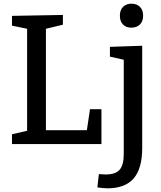

<svg xmlns="http://www.w3.org/2000/svg" viewBox="-20 -781 872 1041"><path d="M451 -75 468 -189H530V0H45V-53L127 -72V-625L45 -642V-695L321 -700V-647L229 -625V-75ZM576 -527 751 -533V22Q751 133 704.5 186.5Q658 240 563 240Q541 240 508 235L516 163Q544 165 553 165Q606 165 628.5 139.5Q651 114 651 53V-457L576 -474ZM630 -696Q630 -727 647.5 -744Q665 -761 693 -761Q721 -761 738.5 -744Q756 -727 756 -696Q756 -665 738.5 -648Q721 -631 692 -631Q664 -631 647 -648Q630 -665 630 -696Z"/></svg>

Font: Bitter Pro Medium
Style: Regular
Weight: 500
Designer: Sol Matas, and Bitter project Authors
Foundry: Sol Matas
Version: Version 1.010